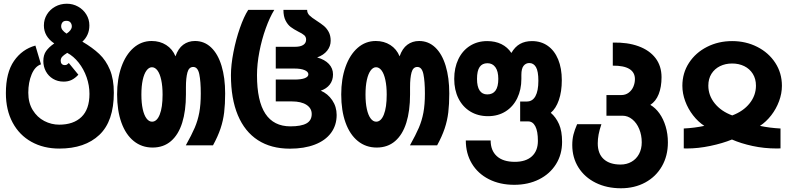

<svg xmlns="http://www.w3.org/2000/svg" viewBox="-20 -778 4240 1028"><path d="M11.5 -279.5Q11.5 -389 55 -451.8Q98.5 -514.5 169.5 -534L199.5 -433.5Q167.5 -423 149.5 -380Q131.5 -337 131.5 -281.5Q131.5 -227.5 155.2 -188.8Q179 -150 217 -130.2Q255 -110.5 297 -110.5Q373.5 -110.5 416.2 -151.8Q459 -193 459 -275.5Q459 -320.5 443.8 -364.2Q428.5 -408 401.2 -442.5Q374 -477 340 -495Q320 -482.5 312.5 -473.8Q305 -465 305 -452.5Q305 -442 310.8 -435.8Q316.5 -429.5 327 -429.5Q334 -429.5 338.5 -432.2Q343 -435 348.5 -440.5L399.5 -378Q382.5 -359.5 363.8 -350.2Q345 -341 321 -341Q288.5 -341 263.8 -356Q239 -371 225.5 -396.2Q212 -421.5 212 -451Q212 -483.5 226.8 -504.5Q241.5 -525.5 270.5 -545.5Q215 -583 215 -641.5Q215 -674 231.2 -700.5Q247.5 -727 275.5 -742.5Q303.5 -758 338 -758Q370.5 -758 398.2 -742.5Q426 -727 442.2 -700.5Q458.5 -674 458.5 -642Q458.5 -614.5 448.5 -592.5Q438.5 -570.5 421 -555Q475.5 -523 511.5 -489Q547.5 -455 568.5 -404.5Q589.5 -354 589.5 -281.5Q589.5 -129 512 -55.8Q434.5 17.5 297.5 17.5Q213.5 17.5 148.5 -18.5Q83.5 -54.5 47.5 -121.8Q11.5 -189 11.5 -279.5ZM336.5 -598Q364.5 -616.5 364.5 -637Q364.5 -648.5 357.5 -657.5Q350.5 -666.5 335.5 -666.5Q320.5 -666.5 314 -657.8Q307.5 -649 307.5 -637Q307.5 -616.5 336.5 -598Z M607 -272.5Q607 -355 630 -420Q653 -485 695 -521.8Q737 -558.5 792 -558.5Q836 -558.5 869.8 -537Q903.5 -515.5 919.5 -476.5Q934 -518.5 961 -538.5Q988 -558.5 1024 -558.5Q1074 -558.5 1110.5 -523.8Q1147 -489 1166.2 -425.5Q1185.5 -362 1185.5 -277.5Q1185.5 -220 1180.2 -176.2Q1175 -132.5 1160.8 -90Q1146.5 -47.5 1120.5 0H975Q1006.5 -56.5 1022.8 -94.5Q1039 -132.5 1047 -175.2Q1055 -218 1055 -277.5Q1055 -342.5 1047 -381Q1039 -419.5 1014.5 -419.5Q991.5 -419.5 983.5 -390.2Q975.5 -361 975.5 -311V-272.5Q975.5 -184.5 955.5 -120.8Q935.5 -57 895.5 -22.5Q855.5 12 797 12Q739 12 696 -22.8Q653 -57.5 630 -121.8Q607 -186 607 -272.5ZM850.5 -271.5Q850.5 -317 843.2 -350.2Q836 -383.5 823 -400.8Q810 -418 793.5 -418Q777.5 -418 764.5 -400.5Q751.5 -383 744.2 -350Q737 -317 737 -271.5Q737 -226.5 744.2 -193.8Q751.5 -161 764.5 -143.8Q777.5 -126.5 794 -126.5Q820 -126.5 835.2 -164.5Q850.5 -202.5 850.5 -271.5Z M1216.5 -375.5Q1216.5 -430 1229.8 -498.2Q1243 -566.5 1264.5 -628Q1286 -689.5 1309 -725H1448.5Q1424 -685 1402.8 -626Q1381.5 -567 1368.8 -501Q1356 -435 1356 -375.5Q1356 -237 1400.8 -169.2Q1445.5 -101.5 1535 -101.5Q1592.5 -101.5 1620.8 -117.2Q1649 -133 1649 -167.5Q1649 -198.5 1620.8 -216.8Q1592.5 -235 1543 -235H1456.5V-352H1556.5Q1593 -352 1612 -359.5Q1631 -367 1631 -380Q1631 -394 1611 -402.5Q1591 -411 1556.5 -411H1456.5V-527.5H1560.5Q1588.5 -527.5 1603.8 -537.5Q1619 -547.5 1619 -566Q1619 -580.5 1608.8 -589.5Q1598.5 -598.5 1576.5 -609Q1552.5 -621.5 1536.5 -633.5Q1520.5 -645.5 1509 -668Q1497.5 -690.5 1497.5 -725H1624.5Q1624.5 -708 1636.5 -696Q1648.5 -684 1674.5 -667.5Q1698.5 -652 1713.8 -639.5Q1729 -627 1739.8 -607.2Q1750.5 -587.5 1750.5 -560Q1750.5 -530.5 1731.8 -506.8Q1713 -483 1678 -470.5Q1719 -459 1741 -435.5Q1763 -412 1763 -379.5Q1763 -348 1745.8 -325.5Q1728.5 -303 1697.5 -292.5Q1735 -276.5 1758.8 -241.5Q1782.5 -206.5 1782.5 -162.5Q1782.5 -107 1752.2 -66.2Q1722 -25.5 1665.5 -3.8Q1609 18 1532 18Q1431.5 18 1361 -27.5Q1290.5 -73 1253.5 -161.2Q1216.5 -249.5 1216.5 -375.5Z M1807 -272.5Q1807 -355 1830 -420Q1853 -485 1895 -521.8Q1937 -558.5 1992 -558.5Q2036 -558.5 2069.8 -537Q2103.5 -515.5 2119.5 -476.5Q2134 -518.5 2161 -538.5Q2188 -558.5 2224 -558.5Q2274 -558.5 2310.5 -523.8Q2347 -489 2366.2 -425.5Q2385.5 -362 2385.5 -277.5Q2385.5 -220 2380.2 -176.2Q2375 -132.5 2360.8 -90Q2346.5 -47.5 2320.5 0H2175Q2206.5 -56.5 2222.8 -94.5Q2239 -132.5 2247 -175.2Q2255 -218 2255 -277.5Q2255 -342.5 2247 -381Q2239 -419.5 2214.5 -419.5Q2191.5 -419.5 2183.5 -390.2Q2175.5 -361 2175.5 -311V-272.5Q2175.5 -184.5 2155.5 -120.8Q2135.5 -57 2095.5 -22.5Q2055.5 12 1997 12Q1939 12 1896 -22.8Q1853 -57.5 1830 -121.8Q1807 -186 1807 -272.5ZM2050.5 -271.5Q2050.5 -317 2043.2 -350.2Q2036 -383.5 2023 -400.8Q2010 -418 1993.5 -418Q1977.5 -418 1964.5 -400.5Q1951.5 -383 1944.2 -350Q1937 -317 1937 -271.5Q1937 -226.5 1944.2 -193.8Q1951.5 -161 1964.5 -143.8Q1977.5 -126.5 1994 -126.5Q2020 -126.5 2035.2 -164.5Q2050.5 -202.5 2050.5 -271.5Z M2474 -26H2607Q2607 28 2640.2 58.2Q2673.5 88.5 2736.5 88.5Q2795.5 88.5 2827.8 59Q2860 29.5 2860 -23.5Q2860 -75.5 2846.2 -101.8Q2832.5 -128 2808 -128H2765V-234.5H2801Q2831 -234.5 2846.8 -263Q2862.5 -291.5 2862.5 -345.5Q2862.5 -396.5 2849.8 -418.5Q2837 -440.5 2814 -440.5Q2795.5 -440.5 2783.5 -425.8Q2771.5 -411 2771.5 -376.5V-355.5Q2771.5 -298 2749.5 -252.5Q2727.5 -207 2687 -181.5Q2646.5 -156 2593 -156Q2539 -156 2498 -181Q2457 -206 2434.5 -251.2Q2412 -296.5 2412 -355.5Q2412 -415 2434 -461Q2456 -507 2496.2 -532.5Q2536.5 -558 2588.5 -558Q2631.5 -558 2664.5 -541.8Q2697.5 -525.5 2718 -494.5Q2737 -527.5 2764.2 -542.8Q2791.5 -558 2828 -558Q2877 -558 2913 -532.5Q2949 -507 2968.5 -459.8Q2988 -412.5 2988 -348.5Q2988 -287.5 2972.2 -242.2Q2956.5 -197 2929 -174Q2956.5 -150.5 2973 -113.5Q2989.5 -76.5 2989.5 -18Q2989.5 49 2956.8 101.2Q2924 153.5 2865.8 182.5Q2807.5 211.5 2733.5 211.5Q2656.5 211.5 2597.5 181.5Q2538.5 151.5 2506.2 97.5Q2474 43.5 2474 -26ZM2648 -355.5Q2648 -396.5 2632.5 -418Q2617 -439.5 2590 -439.5Q2562 -439.5 2548 -419.2Q2534 -399 2534 -355.5Q2534 -314.5 2548 -293.5Q2562 -272.5 2589 -272.5Q2648 -272.5 2648 -355.5Z M3044 -1.5Q3044 -31.5 3050.2 -56.8Q3056.5 -82 3070 -113H3200Q3189.5 -82 3185 -57.8Q3180.5 -33.5 3180.5 -10.5Q3180.5 45 3212.5 74Q3244.5 103 3302.5 103Q3335.5 103 3361.2 88.2Q3387 73.5 3401.5 46.5Q3416 19.5 3416 -16Q3416 -54.5 3402.5 -87.2Q3389 -120 3365.2 -139.2Q3341.5 -158.5 3312.5 -158.5H3227V-269H3305.5Q3329.5 -269 3346.2 -281.8Q3363 -294.5 3371.2 -314Q3379.5 -333.5 3379.5 -354.5Q3379.5 -390.5 3349.8 -408.8Q3320 -427 3261 -426.5V-550Q3339.5 -552 3398.5 -530.5Q3457.5 -509 3489.8 -466.8Q3522 -424.5 3522 -364.5Q3522 -312.5 3506.8 -274Q3491.5 -235.5 3462 -216.5Q3489.5 -200.5 3510.8 -170.8Q3532 -141 3544 -101Q3556 -61 3556 -15.5Q3556 56.5 3524 112.2Q3492 168 3434.8 199Q3377.5 230 3304.5 230Q3229 230 3169.8 200.8Q3110.5 171.5 3077.2 118.8Q3044 66 3044 -1.5Z M3751 -104Q3717.5 -126 3690.8 -160.5Q3664 -195 3648.8 -236.2Q3633.5 -277.5 3633.5 -318.5Q3633.5 -387 3669 -441.5Q3704.5 -496 3765.5 -527Q3826.5 -558 3900 -558Q3973.5 -558 4034.5 -527Q4095.5 -496 4131 -441.5Q4166.5 -387 4166.5 -318.5Q4166.5 -277.5 4151.2 -236.2Q4136 -195 4109.2 -160.5Q4082.5 -126 4049 -104Q4101 -93 4159 -90V16.5L4138.5 17Q4071 17 4009 3.5Q3947 -10 3899 -31Q3849 -10.5 3783.5 3.2Q3718 17 3657 17L3641 16.5V-90Q3699 -93 3751 -104ZM3900.5 -160Q3959.5 -182 3993.5 -224.5Q4027.5 -267 4027.5 -319.5Q4027.5 -355.5 4010.8 -382.5Q3994 -409.5 3965 -423.8Q3936 -438 3900 -438Q3864 -438 3835 -423.8Q3806 -409.5 3789.2 -382.8Q3772.5 -356 3772.5 -319.5Q3772.5 -267 3806.8 -224.5Q3841 -182 3900.5 -160Z"/></svg>

Font: JuliaMono ExtraBold
Style: Regular
Weight: 800
Monospace: yes
Designer: cormullion
Foundry: corm
Version: Version 0.055; ttfautohint (v1.8.4)